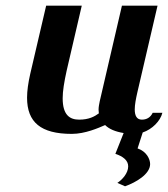

<svg xmlns="http://www.w3.org/2000/svg" viewBox="-20 -460 590 674"><path d="M408 -440 330 -104C328 -94 326 -84 326 -75C326 -71 327 -66 327 -62C312 -51 292 -40 258 -40C225 -40 200 -56 200 -115C200 -140 205 -171 214 -212L267 -440H142L86 -200C79 -169 75 -141 75 -117C75 -31 123 10 232 10C279 10 326 -11 349 -21C363 -7 384 2 414 7L385 80C412 89 430 103 430 124C430 148 409 171 392 182L419 194C458 180 507 151 507 116C507 99 495 72 463 61L481 5C514 -6 543 -35 550 -64H516C508 -47 494 -40 478 -40C460 -40 453 -54 453 -76C453 -92 457 -113 462 -135L533 -440Z"/></svg>

Font: Pfennig
Style: BoldItalic
Weight: 700
Italic angle: -13°
Version: Version 20100423